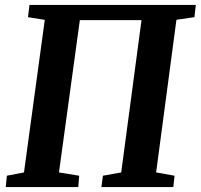

<svg xmlns="http://www.w3.org/2000/svg" viewBox="-20 -763 819 783"><path d="M3.4 0 8 -46.4 77.8 -59.8 162.6 -682 94.1 -693 100.3 -743H778.6L772.9 -693L699.5 -682.3L616.7 -59.8L691.9 -46.4L686.8 0H393.5L399.7 -46.4L474.3 -59.8L557.1 -681H305.6L220.5 -59.8L302.9 -46.4L299.2 0Z"/></svg>

Font: Merriweather Light
Style: Italic
Weight: 300
Italic angle: -7.8°
Designer: Eben Sorkin
Foundry: Eben Sorkin
Version: Version 2.101